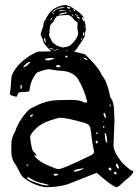

<svg xmlns="http://www.w3.org/2000/svg" viewBox="-20 -736 562 769"><path d="M244.1 -715.8 253.9 -711.9H257.8Q279.3 -700.2 296.9 -686.5Q315.4 -670.9 315.4 -661.1Q310.5 -666 309.6 -666H308.6Q307.6 -666 307.6 -664.1L314.5 -650.4H315.4Q316.4 -650.4 317.4 -654.3H318.4Q319.3 -650.4 320.3 -642.6L323.2 -634.8L322.3 -629.9L324.2 -616.2Q320.3 -609.4 319.3 -590.8Q318.4 -585 284.2 -536.1L276.4 -529.3Q277.3 -529.3 293.5 -525.4Q309.6 -521.5 320.3 -518.6Q377 -464.8 387.7 -434.6Q409.2 -412.1 421.9 -345.7Q437.5 -330.1 437.5 -276.4L438.5 -252L434.6 -155.3Q434.6 -126 470.7 -83Q503.9 -50.8 513.7 -50.8V-48.8Q513.7 -37.1 479.5 -11.7Q454.1 13.7 447.3 13.7H446.3Q430.7 11.7 367.2 -43.9Q252 1 251 2Q212.9 13.7 166 13.7H161.1Q108.4 4.9 71.3 -27.3Q64.5 -33.2 43 -76.2Q25.4 -97.7 25.4 -128.9V-157.2Q25.4 -184.6 40 -208Q52.7 -248 84 -284.2Q99.6 -302.7 115.2 -307.6Q166 -335 215.8 -335L259.8 -335.9H265.6Q302.7 -335.9 318.4 -325.2H324.2Q329.1 -325.2 329.1 -329.1Q318.4 -375 293.9 -417Q272.5 -453.1 213.9 -453.1L173.8 -459Q122.1 -448.2 122.1 -437.5Q101.6 -411.1 97.7 -372.1Q95.7 -367.2 62.5 -367.2L56.6 -365.2Q52.7 -365.2 46.9 -348.6Q19.5 -352.5 19.5 -360.4Q21.5 -366.2 26.4 -430.7Q42 -475.6 100.6 -513.7Q127.9 -529.3 133.8 -529.3L184.6 -530.3V-531.2Q151.4 -561.5 151.4 -578.1Q145.5 -587.9 142.6 -598.6Q142.6 -601.6 153.3 -630.9Q153.3 -647.5 161.1 -655.3Q178.7 -694.3 206.1 -706.1Q226.6 -715.8 244.1 -715.8ZM100.6 -185.5Q107.4 -127 117.2 -127L127 -114.3V-113.3L118.2 -114.3V-111.3Q136.7 -85.9 194.3 -64.5Q201.2 -60.5 213.9 -58.6Q231.4 -58.6 348.6 -116.2Q356.4 -121.1 356.4 -127V-131.8Q347.7 -171.9 341.8 -225.6L339.8 -226.6Q339.8 -237.3 318.4 -244.1Q246.1 -264.6 219.7 -264.6Q145.5 -248 118.2 -214.8Q100.6 -197.3 100.6 -185.5ZM176.8 -593.8V-592.8L188.5 -569.3Q188.5 -566.4 202.1 -557.6Q208 -551.8 226.6 -546.9L233.4 -545.9Q252 -548.8 258.8 -552.7L272.5 -564.5Q293 -587.9 293 -602.5V-606.4Q290 -613.3 290 -627Q290 -638.7 291 -643.6Q291 -645.5 276.4 -657.2Q266.6 -671.9 254.9 -675.8H251Q206.1 -674.8 206.1 -668.9Q198.2 -660.2 193.4 -648.4Q180.7 -636.7 180.7 -630.9Q178.7 -621.1 176.8 -593.8ZM90.8 -26.4 87.9 -22.5Q91.8 -13.7 136.7 0Q151.4 6.8 175.8 6.8V5.9Q175.8 2.9 138.7 -4.9Q117.2 -10.7 93.8 -26.4ZM402.3 -203.1H399.4V-202.1Q401.4 -165 407.2 -165L409.2 -167V-168.9Q409.2 -189.5 402.3 -203.1ZM161.1 -500V-497.1Q162.1 -494.1 170.9 -494.1Q179.7 -494.1 195.3 -500V-503.9H191.4Q169.9 -503.9 161.1 -500ZM275.4 -50.8V-48.8H279.3Q293 -48.8 315.4 -60.5V-61.5H311.5Q278.3 -57.6 275.4 -50.8ZM73.2 -468.8V-466.8H74.2Q83 -466.8 100.6 -485.4V-488.3H99.6Q89.8 -488.3 73.2 -468.8ZM188.5 -687.5 187.5 -685.5V-683.6L209 -700.2L212.9 -701.2H214.8Q240.2 -704.1 240.2 -706.1L233.4 -707Q208 -707 188.5 -687.5ZM447.3 -80.1H444.3V-74.2Q448.2 -61.5 453.1 -61.5H456.1V-64.5Q452.1 -80.1 447.3 -80.1ZM197.3 -40 194.3 -37.1Q196.3 -32.2 202.1 -32.2Q212.9 -34.2 212.9 -37.1V-38.1L210 -40ZM216.8 -679.7V-678.7L217.8 -677.7H223.6L250 -683.6V-684.6L242.2 -686.5Q216.8 -681.6 216.8 -679.7ZM209 -475.6 204.1 -471.7 207 -466.8H219.7L222.7 -469.7L216.8 -475.6ZM397.5 -284.2 394.5 -282.2V-279.3Q398.4 -264.6 402.3 -264.6H404.3Q404.3 -277.3 398.4 -284.2ZM417 -64.5 414.1 -61.5Q417 -54.7 421.9 -52.7H422.9L426.8 -56.6V-58.6L421.9 -64.5ZM215.8 -692.4V-690.4L245.1 -695.3L242.2 -696.3H241.2Q222.7 -696.3 215.8 -692.4ZM317.4 -504.9H315.4V-502.9Q323.2 -495.1 329.1 -495.1H330.1V-497.1Q322.3 -504.9 317.4 -504.9ZM364.3 -171.9 363.3 -170.9V-165L366.2 -161.1H367.2L371.1 -165V-170.9L368.2 -171.9ZM158.2 -584 156.2 -582V-579.1Q158.2 -565.4 163.1 -564.5V-566.4Q162.1 -584 158.2 -584ZM65.4 -396.5 62.5 -394.5V-379.9H63.5Q67.4 -380.9 67.4 -386.7V-394.5ZM179.7 -543.9H177.7V-543Q182.6 -538.1 195.3 -538.1H198.2Q196.3 -540 179.7 -543.9ZM438.5 -47.9 436.5 -43.9V-42L440.4 -38.1H444.3L447.3 -40V-42L442.4 -47.9ZM248 -707Q250 -701.2 255.9 -701.2H260.7V-703.1Q260.7 -708 252.9 -708Q248 -708 248 -707ZM111.3 -278.3 100.6 -273.4V-268.6H102.5Q109.4 -268.6 112.3 -276.4V-278.3ZM312.5 -602.5Q312.5 -591.8 314.5 -591.8H315.4Q315.4 -595.7 318.4 -600.6V-601.6L314.5 -607.4Q312.5 -607.4 312.5 -602.5ZM288.1 -669.9H286.1Q289.1 -664.1 296.9 -661.1H298.8L299.8 -663.1Q293.9 -669.9 288.1 -669.9ZM243.2 -512.7 241.2 -509.8 244.1 -505.9H250L251 -507.8L248 -512.7ZM293 -672.9 279.3 -680.7Q280.3 -676.8 290 -671.9H291H293ZM419.9 -318.4H418.9V-316.4Q420.9 -308.6 422.9 -308.6L423.8 -313.5Q421.9 -318.4 419.9 -318.4ZM87.9 -77.1 85.9 -75.2V-74.2L87.9 -72.3H92.8V-74.2L89.8 -77.1ZM254.9 -694.3Q261.7 -688.5 265.6 -688.5V-689.5Q258.8 -694.3 254.9 -694.3ZM182.6 -659.2V-656.2H184.6Q188.5 -660.2 188.5 -663.1V-664.1H187.5Q183.6 -662.1 182.6 -659.2ZM274.4 -698.2H273.4V-697.3Q276.4 -691.4 281.2 -691.4Q281.2 -697.3 275.4 -698.2ZM206.1 -540V-539.1Q206.1 -536.1 215.8 -536.1V-537.1Q210.9 -540 206.1 -540ZM367.2 -206.1 364.3 -203.1 367.2 -199.2 371.1 -200.2V-203.1L368.2 -206.1ZM398.4 -230.5H392.6V-226.6L395.5 -223.6L398.4 -226.6ZM267.6 -676.8Q268.6 -672.9 272.5 -672.9H273.4V-673.8Q273.4 -677.7 269.5 -677.7ZM191.4 -678.7Q194.3 -678.7 197.3 -683.6V-684.6Q191.4 -683.6 191.4 -678.7ZM303.7 -575.2Q307.6 -575.2 308.6 -582H307.6Q304.7 -582 303.7 -575.2ZM310.5 -582H311.5H312.5Q312.5 -585.9 311.5 -585.9L310.5 -588.9ZM251 -533.2H248Q244.1 -533.2 242.2 -531.2L252 -532.2Q251 -532.2 251 -533.2ZM171.9 -557.6H170.9Q170.9 -554.7 173.8 -553.7H174.8Q174.8 -556.6 171.9 -557.6ZM197.3 -534.2V-533.2H202.1L203.1 -535.2L202.1 -536.1H201.2Q197.3 -536.1 197.3 -534.2ZM160.2 -643.6Q161.1 -643.6 163.1 -645.5V-646.5Q160.2 -646.5 160.2 -643.6ZM318.4 -630.9V-629.9V-627.9V-627L320.3 -627.9V-629.9L319.3 -630.9ZM394.5 -249 391.6 -251V-248H394.5ZM149.4 -601.6 148.4 -600.6Q148.4 -596.7 149.4 -596.7V-597.7V-599.6ZM248 -690.4V-689.5L252 -693.4H251ZM192.4 -668H190.4V-666H191.4L192.4 -667ZM168 -656.2Q169.9 -656.2 169.9 -659.2Q168 -659.2 168 -656.2ZM265.6 -531.2H268.6V-532.2Q267.6 -531.2 265.6 -531.2ZM170.9 -610.4 168.9 -608.4H169.9L170.9 -609.4Z"/></svg>

Font: Love Ya Like A Sister
Style: Regular
Weight: 400
Designer: Kimberly Geswein
Foundry: Kimberly Geswein
Version: Version 1.002 2007